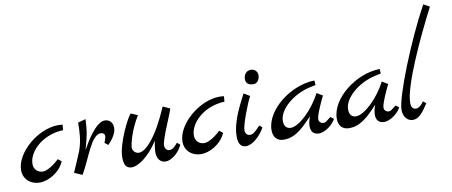

<svg xmlns="http://www.w3.org/2000/svg" viewBox="-69 -1055 3200 1359"><g transform="rotate(-10 1531.0 -375.5)"><path d="M281 -142C244 -107 194 -74 163 -74C125 -74 98 -101 98 -139C98 -226 199 -331 353 -338L356 -377C346 -378 336 -379 326 -379C177 -379 11 -234 11 -110C11 -49 56 -1 130 -1C184 -1 271 -43 305 -122Z M655 -354C610 -354 554 -296 485 -171C517 -283 519 -305 523 -387L467 -372C467 -303 464 -243 440 -174C432 -152 377 -27 377 -27L434 -2C499 -114 542 -270 611 -270C628 -270 640 -260 640 -243C640 -237 631 -209 626 -198L650 -179C685 -213 712 -255 712 -293C712 -329 689 -354 655 -354Z M1131 -110C1113 -90 1097 -68 1071 -68C1052 -68 1038 -84 1038 -108C1038 -150 1115 -315 1127 -357L1076 -380C987 -171 903 -87 855 -87C831 -87 810 -107 810 -131C810 -153 831 -249 893 -350L845 -371C825 -355 732 -177 732 -74C732 -17 750 6 788 6C834 6 914 -48 980 -152C972 -114 969 -86 969 -69C969 -23 993 7 1031 7C1070 7 1128 -35 1152 -93Z M1441 -142C1404 -107 1354 -74 1323 -74C1285 -74 1258 -101 1258 -139C1258 -226 1359 -331 1513 -338L1516 -377C1506 -378 1496 -379 1486 -379C1337 -379 1171 -234 1171 -110C1171 -49 1216 -1 1290 -1C1344 -1 1431 -43 1465 -122Z M1739 -424C1767 -424 1783 -456 1783 -480C1783 -511 1759 -528 1736 -528C1702 -528 1683 -501 1683 -469C1683 -439 1703 -424 1739 -424ZM1726 -129C1684 -82 1668 -75 1651 -75C1633 -75 1617 -88 1617 -114C1617 -154 1674 -301 1699 -346L1656 -372C1628 -314 1555 -192 1555 -79C1555 -27 1573 -1 1611 -1C1654 -1 1714 -52 1746 -112Z M2232 -101C2202 -78 2192 -68 2180 -68C2157 -68 2145 -84 2145 -101C2145 -135 2207 -260 2207 -260L2165 -285C2106 -170 2003 -74 1944 -74C1916 -74 1896 -92 1896 -131C1896 -215 2006 -307 2126 -333L2168 -342L2166 -375C1994 -372 1806 -225 1806 -81C1806 -30 1833 0 1881 0C1927 0 1976 -13 2054 -93L2091 -131C2082 -107 2076 -83 2076 -62C2076 -27 2091 0 2135 0C2177 0 2237 -45 2255 -84Z M2701 -101C2671 -78 2661 -68 2649 -68C2626 -68 2614 -84 2614 -101C2614 -135 2676 -260 2676 -260L2634 -285C2575 -170 2472 -74 2413 -74C2385 -74 2365 -92 2365 -131C2365 -215 2475 -307 2595 -333L2637 -342L2635 -375C2463 -372 2275 -225 2275 -81C2275 -30 2302 0 2350 0C2396 0 2445 -13 2523 -93L2560 -131C2551 -107 2545 -83 2545 -62C2545 -27 2560 0 2604 0C2646 0 2706 -45 2724 -84Z M2897 -96C2879 -69 2858 -54 2841 -54C2817 -54 2806 -71 2806 -101C2806 -223 2959 -549 3062 -748L3018 -772C2891 -540 2737 -157 2737 -63C2737 -15 2765 21 2805 21C2847 21 2877 -15 2918 -79Z"/></g></svg>

Font: Marck Script
Style: Regular
Weight: 400
Designer: Denis Masharov, Marck Fogel
Foundry: Denis Masharov
Version: Version 1.002